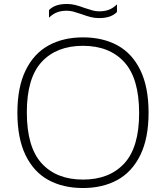

<svg xmlns="http://www.w3.org/2000/svg" viewBox="-20 -937 835 966"><path d="M67.5 -370Q67.5 -498.5 109 -583.2Q150.5 -668 224.5 -708.5Q298.5 -749 397.5 -749Q497.5 -749 571.5 -708.5Q645.5 -668 686.5 -583.2Q727.5 -498.5 727.5 -370Q727.5 -241.5 686 -156.8Q644.5 -72 570.5 -31.5Q496.5 9 397.5 9Q297 9 223.2 -31.5Q149.5 -72 108.5 -156.5Q67.5 -241 67.5 -370ZM680 -368Q680 -543 605 -624.8Q530 -706.5 397.5 -706.5Q265 -706.5 190 -625.8Q115 -545 115 -372Q115 -196.5 189.8 -115Q264.5 -33.5 397.5 -33.5Q530 -33.5 605 -114.5Q680 -195.5 680 -368ZM389.5 -866Q364.5 -874.5 348.5 -878.8Q332.5 -883 316 -883Q287.5 -883 266.5 -874.8Q245.5 -866.5 226.5 -848V-886.5Q242 -902 264 -909.5Q286 -917 316.5 -917Q338.5 -917 358.5 -912Q378.5 -907 405.5 -897Q430.5 -888.5 446.5 -884.2Q462.5 -880 479 -880Q507.5 -880 528.5 -888.2Q549.5 -896.5 568.5 -915V-876.5Q553 -861 531 -853.5Q509 -846 478.5 -846Q456.5 -846 436.5 -851Q416.5 -856 389.5 -866Z"/></svg>

Font: Encode Sans Expanded ExtraLight
Style: Regular
Weight: 275
Width: 7
Designer: Multiple Designers
Foundry: Impallari Type
Version: Version 2.000